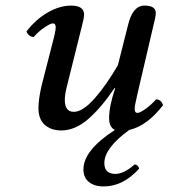

<svg xmlns="http://www.w3.org/2000/svg" viewBox="-20 -460 606 690"><path d="M480 146Q422.4 210 353 210Q318.8 210 299.3 193.8Q279.8 177.7 279.8 148.9Q279.8 80.1 393.1 6.8Q372.1 -2 372.1 -36.1Q372.1 -78.1 394 -143.1L392.1 -144Q342.3 -70.8 295.7 -31Q249 8.8 200.2 8.8Q164.1 8.8 141.1 -11.2Q118.2 -31.2 118.2 -71.8Q118.2 -102.5 128.9 -149.9L168.9 -306.2Q180.2 -348.1 180.2 -361.8Q180.2 -376 169.9 -376Q161.6 -376 140.4 -361.8Q119.1 -347.7 101.1 -327.1Q91.3 -327.1 84.5 -333.3Q77.6 -339.4 75.2 -347.2Q109.4 -391.1 152.1 -415.5Q194.8 -439.9 235.8 -439.9Q282.2 -439.9 282.2 -407.2Q282.2 -394.5 272 -356.9L221.2 -152.8Q212.9 -121.6 212.9 -101.1Q212.9 -58.1 245.1 -58.1Q277.3 -58.1 320.1 -106.4Q362.8 -154.8 403.8 -226.1L439.9 -369.1Q456.5 -439.9 499 -439.9Q540 -439.9 540 -413.1Q540 -400.4 527.8 -353L474.1 -123Q463.9 -79.6 463.9 -68.8Q463.9 -54.2 474.1 -54.2Q482.4 -54.2 502.7 -68.4Q522.9 -82.5 541 -103Q559.1 -103 565.9 -82Q508.3 -7.3 444.8 6.8Q355 71.8 355 126Q355 165 395 165Q425.3 165 463.9 130.9Q477.1 132.3 480 146Z"/></svg>

Font: Common Serif Medium
Style: Italic
Weight: 500
Italic angle: -12°
Designer: Philipp H. Poll, Khaled Hosny
Foundry: Stefan Peev, Context Ltd.
Version: Version 1.026